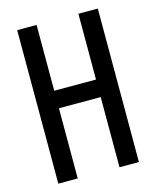

<svg xmlns="http://www.w3.org/2000/svg" viewBox="-111 -812 722 888"><g transform="rotate(-15 250.0 -367.5)"><path d="M57 0H150V-336H350V0H443V-735H350V-420H150V-735H57Z"/></g></svg>

Font: Iosevka SS08 Medium
Style: Regular
Weight: 500
Monospace: yes
Designer: Belleve Invis
Foundry: Belleve Invis
Version: Version 3.4.3; ttfautohint (v1.8.3)